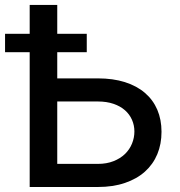

<svg xmlns="http://www.w3.org/2000/svg" viewBox="-38 -747 719 767"><path d="M80.6 -611.9V-727.3H190.7V-611.9H308.6V-538.4H190.7V-433.9H353Q413.7 -433.9 461.1 -418.9Q508.5 -403.8 541 -375.9Q573.5 -348 590.4 -308.6Q607.2 -269.2 607.2 -220.5Q607.2 -171.5 590.4 -131Q573.5 -90.6 541 -61.4Q508.5 -32.3 461.1 -16.2Q413.7 0 353 0H80.6V-538.4H-17.8V-611.9ZM353 -92.3Q388.1 -92.3 415.5 -103.2Q442.8 -114 461.3 -131.9Q479.8 -149.9 489.3 -173.3Q498.9 -196.7 498.9 -221.9Q498.9 -246.4 489.3 -268.3Q479.8 -290.1 461.3 -306.5Q442.8 -322.8 415.5 -332.2Q388.1 -341.6 353 -341.6H190.7V-92.3Z"/></svg>

Font: Cannonade Med
Style: Regular
Weight: 500
Designer: Rasmus Andersson
Foundry: rsms
Version: Version 3.012;git-f93a4a705